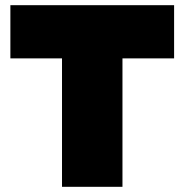

<svg xmlns="http://www.w3.org/2000/svg" viewBox="-20 -720 711 740"><path d="M651 -495H452V0H219V-495H20V-700H651Z"/></svg>

Font: Georama ExtraCondensed Thin Black
Style: Regular
Weight: 900
Version: Version 1.001